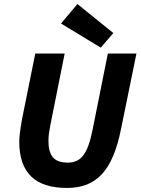

<svg xmlns="http://www.w3.org/2000/svg" viewBox="-20 -915 693 947"><path d="M310 12C453 12 535 -69 577 -279L653 -651H512L437 -277C412 -149 376 -113 314 -113C243 -113 219 -150 219 -221C219 -245 223 -270 228 -296L299 -651H154L88 -324C82 -290 75 -246 75 -217C75 -62 154 12 310 12ZM477 -680 539 -752 362 -895 281 -799Z"/></svg>

Font: Source Sans Pro
Style: Bold Italic
Weight: 700
Italic angle: -11°
Designer: Paul D. Hunt
Foundry: Adobe Systems Incorporated
Version: Version 3.006;hotconv 1.0.111;makeotfexe 2.5.65597